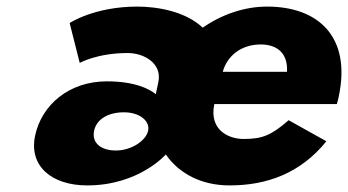

<svg xmlns="http://www.w3.org/2000/svg" viewBox="-20 -548 1057 583"><path d="M222.1 -357C222.1 -357 275.4 -387 367.4 -387C418.4 -387 472.6 -355 460.9 -299L453.1 -262C433.5 -278 389.3 -301 304.3 -301C188.3 -301 105.9 -228 86.6 -136C67 -43 137.8 15 244.8 15C401.8 15 483.6 -79 483.6 -79C523.4 -21 591.8 15 676.8 15C790.8 15 892.6 -22 971 -119L856.5 -183C803.8 -137 776.5 -126 719.5 -126C674.5 -126 614.2 -153 630.8 -232H1002.8C1005 -238 1007.4 -249 1008.8 -256C1046.7 -436 947 -528 791 -528C722 -528 653 -504 595.6 -464C543.9 -513 459 -528 397 -528C266 -528 191.5 -478 191.5 -478ZM656.4 -330C669.3 -377 710.8 -413 771.8 -413C823.8 -413 854.7 -384 851.4 -330ZM265.8 -151C273.3 -187 309.5 -207 356.5 -207C403.5 -207 436.1 -181 429.8 -151C423.4 -121 379.1 -91 332.1 -91C285.1 -91 258.2 -115 265.8 -151Z"/></svg>

Font: Hussar
Style: BdOblTwo
Weight: 700
Foundry: Cannot Into Space Fonts
Version: Version 2.00